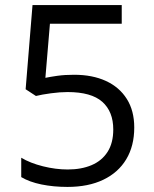

<svg xmlns="http://www.w3.org/2000/svg" viewBox="-20 -734 612 764"><path d="M274.9 -436.5Q347.7 -436.5 401.4 -411.9Q455.1 -387.2 484.6 -340.3Q514.2 -293.5 514.2 -226.6Q514.2 -153.3 482.4 -100.3Q450.7 -47.4 391.1 -18.8Q331.5 9.8 248.5 9.8Q192.9 9.8 145 0Q97.2 -9.8 64.5 -29.3V-106.4Q100.1 -85 150.9 -72.3Q201.7 -59.6 249.5 -59.6Q303.7 -59.6 344.5 -76.9Q385.3 -94.2 408 -129.6Q430.7 -165 430.7 -218.8Q430.7 -290 387 -328.9Q343.3 -367.7 249 -367.7Q218.8 -367.7 182.6 -362.8Q146.5 -357.9 123 -352.1L82 -378.9L109.4 -713.9H464.4V-639.6H178.7L160.6 -424.3Q179.2 -428.2 208.5 -432.4Q237.8 -436.5 274.9 -436.5Z"/></svg>

Font: Wonky
Style: Regular
Weight: 400
Designer: Monotype Design Team
Foundry: Monotype Imaging Inc.
Version: Version 3.000